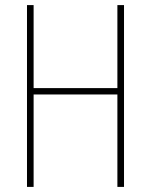

<svg xmlns="http://www.w3.org/2000/svg" viewBox="-20 -734 592 754"><path d="M467 0V-714H441V-388H112V-714H86V0H112V-363H441V0Z"/></svg>

Font: Noto Sans Lao Condensed Thin
Style: Regular
Weight: 100
Width: 3
Designer: Monotype Design Team
Foundry: Monotype Imaging Inc.
Version: Version 2.003